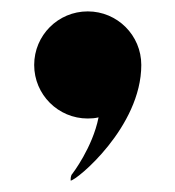

<svg xmlns="http://www.w3.org/2000/svg" viewBox="-20 -205 308 337"><path d="M134 3C140.5 3 147 2.5 153 1C142.5 54 107 100 107 100C104 103 104 108 104 112C114 112 228 18 228 -91C228 -143 186 -185 134 -185C82 -185 40 -143 40 -91C40 -39 82 3 134 3Z"/></svg>

Font: Beautique Display Medium
Style: Bold
Weight: 900
Designer: Nhat-Quang Ngo
Version: Version 1.100;Glyphs 3.2.3 (3260)